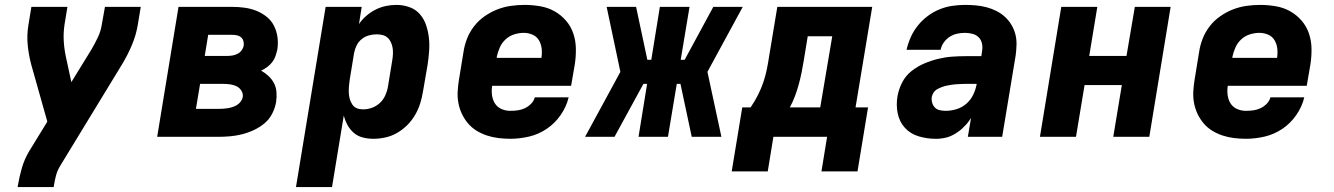

<svg xmlns="http://www.w3.org/2000/svg" viewBox="-20 -558 5440 783"><path d="M52 205 53 198Q59 162 69.5 126Q80 90 100 57L173 -62L107 -296Q97 -334 93 -374.5Q89 -415 96 -457L108 -530H255L243 -457Q238 -423 240 -390Q242 -357 249 -325L271 -223L354 -358Q368 -382 379.5 -406.5Q391 -431 395 -457L408 -530H554L542 -457Q535 -415 518 -374.5Q501 -334 478 -296L225 119Q214 137 208.5 157.5Q203 178 200 198L199 205Z M621 0 708 -530H927Q953 -530 978 -526.5Q1003 -523 1025.5 -514Q1048 -505 1067 -490Q1086 -475 1097 -453.5Q1108 -432 1111.5 -407Q1115 -382 1111 -356Q1108 -343 1103.5 -329.5Q1099 -316 1090.5 -305Q1082 -294 1070 -285Q1058 -276 1045 -270Q1061 -261 1075 -248Q1089 -235 1097.5 -218.5Q1106 -202 1107.5 -182Q1109 -162 1106 -142Q1102 -118 1090 -94.5Q1078 -71 1058 -54.5Q1038 -38 1014 -27Q990 -16 965.5 -10Q941 -4 916.5 -2Q892 0 868 0ZM815 -330H909Q919 -330 929.5 -332Q940 -334 949.5 -339Q959 -344 965.5 -353Q972 -362 974 -372Q975 -382 972.5 -391Q970 -400 963 -406Q956 -412 946.5 -414Q937 -416 927 -416H829ZM779 -114H868Q878 -114 888 -114.5Q898 -115 907.5 -116.5Q917 -118 927 -121Q937 -124 946 -129.5Q955 -135 961.5 -143.5Q968 -152 970 -162Q972 -176 964.5 -188Q957 -200 945 -206Q933 -212 918.5 -214Q904 -216 889 -216H796Z M1187 205 1308 -530H1455L1444 -460Q1444 -460 1444 -460Q1444 -460 1444 -460Q1457 -479 1474.5 -494Q1492 -509 1512 -519Q1532 -529 1553.5 -533.5Q1575 -538 1597 -538Q1624 -538 1649.5 -529Q1675 -520 1692 -500.5Q1709 -481 1717.5 -456Q1726 -431 1729 -404.5Q1732 -378 1730 -350Q1728 -322 1724 -295L1705 -185Q1701 -160 1693.5 -136Q1686 -112 1673 -89.5Q1660 -67 1641 -48Q1622 -29 1599.5 -16Q1577 -3 1552 2.5Q1527 8 1502 8Q1480 8 1459 2.5Q1438 -3 1422.5 -16.5Q1407 -30 1397 -48.5Q1387 -67 1382 -87L1334 205ZM1461 -112Q1479 -112 1497 -118.5Q1515 -125 1529 -138Q1543 -151 1551 -168.5Q1559 -186 1562 -204L1580 -314Q1582 -327 1582.5 -339.5Q1583 -352 1581 -363.5Q1579 -375 1574 -386Q1569 -397 1560.5 -404.5Q1552 -412 1540.5 -415Q1529 -418 1516 -418Q1500 -418 1484 -413.5Q1468 -409 1455 -398.5Q1442 -388 1434.5 -373Q1427 -358 1424 -342L1406 -232Q1404 -219 1403 -205.5Q1402 -192 1402.5 -179Q1403 -166 1406.5 -154Q1410 -142 1417 -131.5Q1424 -121 1435.5 -116.5Q1447 -112 1461 -112Z M2061 8Q2037 8 2012.5 5Q1988 2 1965.5 -5.5Q1943 -13 1923.5 -25Q1904 -37 1889 -54.5Q1874 -72 1864 -93Q1854 -114 1849.5 -137.5Q1845 -161 1846.5 -186Q1848 -211 1852 -235L1870 -345Q1874 -373 1884.5 -400Q1895 -427 1913 -450.5Q1931 -474 1956 -491.5Q1981 -509 2008 -519.5Q2035 -530 2063 -534Q2091 -538 2119 -538Q2151 -538 2183 -532.5Q2215 -527 2241.5 -512Q2268 -497 2288 -474Q2308 -451 2318 -421.5Q2328 -392 2328.5 -359.5Q2329 -327 2324 -295L2309 -208H1987Q1984 -189 1986.5 -170Q1989 -151 1998.5 -136Q2008 -121 2025 -113.5Q2042 -106 2061 -106Q2076 -106 2091 -108Q2106 -110 2120 -116.5Q2134 -123 2145.5 -134.5Q2157 -146 2161 -161H2299Q2290 -123 2266.5 -89Q2243 -55 2209.5 -32.5Q2176 -10 2137.5 -1Q2099 8 2061 8ZM2006 -322H2188Q2191 -341 2189 -359.5Q2187 -378 2178 -393.5Q2169 -409 2152 -416.5Q2135 -424 2116 -424Q2097 -424 2077.5 -418Q2058 -412 2042.5 -398Q2027 -384 2018.5 -365Q2010 -346 2006 -327Z M2366 0 2510 -265 2454 -530H2574L2620 -314H2636L2671 -530H2792L2756 -314H2772L2889 -530H3009L2865 -265L2922 0H2801L2755 -216H2740L2704 0H2584L2619 -216H2604L2486 0Z M2964 141 3007 -120H3041Q3057 -143 3070.5 -169.5Q3084 -196 3093 -222.5Q3102 -249 3107.5 -276.5Q3113 -304 3117 -331L3150 -530H3537L3469 -120H3520L3477 141H3330L3353 0H3134L3111 141ZM3201 -120H3325L3374 -410H3274L3258 -312Q3254 -287 3249 -262.5Q3244 -238 3237.5 -214Q3231 -190 3222 -166Q3213 -142 3201 -120Z M3795 8Q3760 8 3726.5 -2Q3693 -12 3670.5 -36.5Q3648 -61 3641 -95.5Q3634 -130 3640 -165Q3645 -194 3659 -221.5Q3673 -249 3697 -268Q3721 -287 3749 -299Q3777 -311 3806 -318Q3835 -325 3863.5 -327Q3892 -329 3921 -329H3982L3985 -350Q3988 -366 3984.5 -381Q3981 -396 3971 -406Q3961 -416 3946 -420Q3931 -424 3915 -424Q3899 -424 3883 -420.5Q3867 -417 3853 -408Q3839 -399 3829 -385Q3819 -371 3816 -355H3677Q3683 -381 3694 -406Q3705 -431 3722.5 -453Q3740 -475 3762.5 -492Q3785 -509 3810.5 -519.5Q3836 -530 3862.5 -534Q3889 -538 3915 -538Q3938 -538 3960 -536Q3982 -534 4003 -528.5Q4024 -523 4043 -513.5Q4062 -504 4077.5 -490Q4093 -476 4104 -458Q4115 -440 4120.5 -419.5Q4126 -399 4125.5 -376.5Q4125 -354 4122 -332L4067 0H3927L3940 -77Q3940 -77 3940 -77Q3940 -77 3940 -77Q3933 -66 3931.5 -64.5Q3930 -63 3927 -58.5Q3924 -54 3920 -50Q3916 -46 3912 -42Q3908 -38 3904 -34Q3900 -30 3895.5 -26.5Q3891 -23 3886.5 -20Q3882 -17 3877.5 -14Q3873 -11 3868 -8.5Q3863 -6 3858 -3.5Q3853 -1 3847.5 0.5Q3842 2 3837 3.5Q3832 5 3826.5 5.5Q3821 6 3816 7Q3811 8 3805.5 8Q3800 8 3795 8ZM3837 -106Q3859 -106 3881.5 -113Q3904 -120 3921.5 -135.5Q3939 -151 3949 -172Q3959 -193 3963 -215V-216H3921Q3911 -216 3901 -215.5Q3891 -215 3881 -214.5Q3871 -214 3861.5 -212.5Q3852 -211 3842 -209Q3832 -207 3822.5 -203.5Q3813 -200 3803.5 -195Q3794 -190 3788 -181.5Q3782 -173 3780 -163Q3778 -151 3781.5 -139Q3785 -127 3793 -119Q3801 -111 3813 -108.5Q3825 -106 3837 -106Z M4221 0 4308 -530H4455L4422 -330H4574L4608 -530H4754L4667 0H4520L4555 -211H4403L4368 0Z M5061 8Q5037 8 5012.5 5Q4988 2 4965.5 -5.5Q4943 -13 4923.5 -25Q4904 -37 4889 -54.5Q4874 -72 4864 -93Q4854 -114 4849.5 -137.5Q4845 -161 4846.5 -186Q4848 -211 4852 -235L4870 -345Q4874 -373 4884.5 -400Q4895 -427 4913 -450.5Q4931 -474 4956 -491.5Q4981 -509 5008 -519.5Q5035 -530 5063 -534Q5091 -538 5119 -538Q5151 -538 5183 -532.5Q5215 -527 5241.5 -512Q5268 -497 5288 -474Q5308 -451 5318 -421.5Q5328 -392 5328.5 -359.5Q5329 -327 5324 -295L5309 -208H4987Q4984 -189 4986.5 -170Q4989 -151 4998.5 -136Q5008 -121 5025 -113.5Q5042 -106 5061 -106Q5076 -106 5091 -108Q5106 -110 5120 -116.5Q5134 -123 5145.5 -134.5Q5157 -146 5161 -161H5299Q5290 -123 5266.5 -89Q5243 -55 5209.5 -32.5Q5176 -10 5137.5 -1Q5099 8 5061 8ZM5006 -322H5188Q5191 -341 5189 -359.5Q5187 -378 5178 -393.5Q5169 -409 5152 -416.5Q5135 -424 5116 -424Q5097 -424 5077.5 -418Q5058 -412 5042.5 -398Q5027 -384 5018.5 -365Q5010 -346 5006 -327Z"/></svg>

Font: Iosevka Curly HvExObl
Style: Regular
Weight: 900
Width: 7
Italic angle: -9°
Monospace: yes
Designer: Belleve Invis
Foundry: Belleve Invis
Version: Version 11.1.0; ttfautohint (v1.8.3)